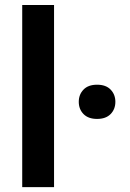

<svg xmlns="http://www.w3.org/2000/svg" viewBox="-20 -769 535 789"><path d="M71.3 0H202.1V-748.5H71.3ZM303.7 -350.6Q303.7 -320.3 323.2 -300.3Q342.8 -280.3 378.9 -280.3Q415 -280.3 434.6 -300.3Q454.1 -320.3 454.1 -350.6Q454.1 -380.4 434.8 -400.6Q415.5 -420.9 378.9 -420.9Q342.3 -420.9 323 -400.6Q303.7 -380.4 303.7 -350.6Z"/></svg>

Font: Roboto Flex
Style: wght 600 wdth 140 opsz 13.0 GRAD 0.00 slnt 0.00 XTRA 468 XOPQ 96 YOPQ 79 YTLC 514 YTUC 712 YTAS 750 YTDE -203.00 YTFI 738
Weight: 600
Width: 8
Designer: Berlow after Robertson
Foundry: Google
Version: Version 3.100